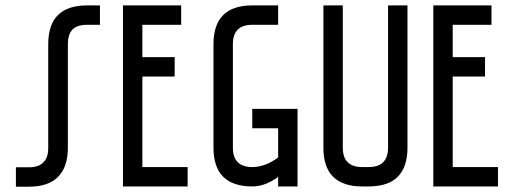

<svg xmlns="http://www.w3.org/2000/svg" viewBox="-20 -704 1949 725"><path d="M162.1 -536.1Q162.1 -610.4 198.2 -646.5Q235.4 -683.6 308.6 -683.6Q325.2 -683.6 357.4 -683.6Q357.4 -659.2 357.4 -610.4Q341.8 -610.4 308.6 -610.4Q272.5 -610.4 253.9 -592.8Q236.3 -574.2 236.3 -537.1Q236.3 -407.2 236.3 -146.5Q236.3 -73.2 199.2 -36.1Q162.1 1 88.9 1Q72.3 1 40 1Q40 -11.7 40 -36.1Q40 -42 40 -50.8Q40 -59.6 40 -72.3Q56.6 -72.3 88.9 -72.3Q126 -72.3 143.6 -90.8Q162.1 -108.4 162.1 -145.5Q162.1 -275.4 162.1 -536.1Z M664.1 -683.6Q664.1 -665 664.1 -610.4Q627.9 -610.4 517.6 -610.4Q517.6 -580.1 517.6 -488.3Q547.9 -488.3 639.6 -488.3Q639.6 -469.7 639.6 -415Q609.4 -415 517.6 -415Q517.6 -329.1 517.6 -73.2Q560.5 -73.2 688.5 -73.2Q688.5 -54.7 688.5 0Q627 0 444.3 0Q444.3 -25.4 444.3 -62.5Q444.3 -174.8 444.3 -398.4Q444.3 -469.7 444.3 -683.6Q499 -683.6 664.1 -683.6Z M932.6 0Q786.1 0 786.1 -146.5Q786.1 -192.4 786.1 -284.2Q786.1 -300.8 786.1 -324.2Q786.1 -395.5 786.1 -537.1Q786.1 -683.6 932.6 -683.6Q964.8 -683.6 1030.3 -683.6Q1030.3 -665 1030.3 -610.4Q1005.9 -610.4 932.6 -610.4Q859.4 -610.4 859.4 -537.1Q859.4 -407.2 859.4 -146.5Q859.4 -73.2 932.6 -73.2Q981.4 -73.2 1030.3 -109.4Q1030.3 -146.5 1030.3 -219.7Q1005.9 -219.7 932.6 -219.7Q932.6 -238.3 932.6 -293Q975.6 -293 1103.5 -293Q1103.5 -219.7 1103.5 0Q1085 0 1030.3 0Q1030.3 -8.8 1030.3 -36.1Q981.4 0 932.6 0Z M1518.6 -683.6Q1518.6 -549.8 1518.6 -146.5Q1518.6 0 1372.1 0Q1364.3 0 1347.7 0Q1201.2 0 1201.2 -146.5Q1201.2 -205.1 1201.2 -292Q1201.2 -378.9 1201.2 -495.1Q1201.2 -542 1201.2 -683.6Q1219.7 -683.6 1274.4 -683.6Q1274.4 -549.8 1274.4 -146.5Q1274.4 -73.2 1347.7 -73.2Q1355.5 -73.2 1372.1 -73.2Q1445.3 -73.2 1445.3 -146.5Q1445.3 -325.2 1445.3 -683.6Q1463.9 -683.6 1518.6 -683.6Z M1835.9 -683.6Q1835.9 -665 1835.9 -610.4Q1799.8 -610.4 1689.5 -610.4Q1689.5 -580.1 1689.5 -488.3Q1719.7 -488.3 1811.5 -488.3Q1811.5 -469.7 1811.5 -415Q1781.2 -415 1689.5 -415Q1689.5 -329.1 1689.5 -73.2Q1732.4 -73.2 1860.4 -73.2Q1860.4 -54.7 1860.4 0Q1798.8 0 1616.2 0Q1616.2 -25.4 1616.2 -62.5Q1616.2 -174.8 1616.2 -398.4Q1616.2 -469.7 1616.2 -683.6Q1670.9 -683.6 1835.9 -683.6Z"/></svg>

Font: ZAANS 2018
Style: Regular
Weight: 400
Designer: Counter Creatives
Version: Version 1.0 - 24-01-18